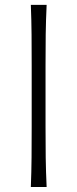

<svg xmlns="http://www.w3.org/2000/svg" viewBox="-20 -752 311 772"><path d="M104 0Q106.4 -62 106.9 -119.1Q107.4 -176.3 107.4 -243.7V-488.3Q107.4 -556.2 106.9 -613.3Q106.4 -670.4 104 -732.4H167.5Q164.6 -670.4 163.8 -613.3Q163.1 -556.2 163.1 -488.3V-243.7Q163.1 -176.3 163.8 -119.1Q164.6 -62 167.5 0Z"/></svg>

Font: Pinar-FD Light
Style: Regular
Weight: 300
Designer: Amin Abedi
Version: Version 2.000